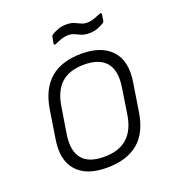

<svg xmlns="http://www.w3.org/2000/svg" viewBox="-121 -734 762 841"><g transform="rotate(-20 259.5 -313.5)"><path d="M235 12Q140 12 95.5 -38.5Q51 -89 66 -182L87 -316Q102 -406 155 -451Q208 -496 301 -496Q393 -496 439 -446.5Q485 -397 471 -304L450 -171Q436 -78 382.5 -33Q329 12 235 12ZM241 -37Q309 -37 348 -71.5Q387 -106 398 -175L417 -298Q428 -373 396.5 -410Q365 -447 295 -447Q226 -447 188 -413Q150 -379 139 -309L119 -185Q108 -113 138 -75Q168 -37 241 -37ZM364 -568Q343 -568 328.5 -574Q314 -580 302 -586Q290 -592 274 -592Q257 -592 239.5 -586Q222 -580 210 -574Q205 -572 202.5 -574Q200 -576 201 -581L206 -607Q207 -614 212 -618Q224 -625 241.5 -632Q259 -639 281 -639Q303 -639 317 -633Q331 -627 343 -621Q355 -615 371 -615Q389 -615 406.5 -621.5Q424 -628 436 -633Q440 -635 442.5 -633Q445 -631 444 -626L440 -600Q439 -593 433 -589Q422 -582 404.5 -575Q387 -568 364 -568Z"/></g></svg>

Font: Sofia Sans Light
Style: Italic
Weight: 300
Italic angle: -9°
Version: Version 4.100-B